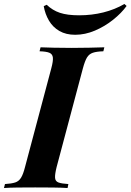

<svg xmlns="http://www.w3.org/2000/svg" viewBox="-61 -946 657 966"><path d="M224 -106Q215 -70 216 -52Q217 -34 233 -28Q249 -22 283 -20L279 0Q250 -2 205.5 -2.5Q161 -3 116 -3Q68 -3 26.5 -2.5Q-15 -2 -41 0L-36 -20Q-3 -22 15.5 -28Q34 -34 45 -52Q56 -70 65 -106L197 -602Q207 -639 205 -656.5Q203 -674 187.5 -680.5Q172 -687 138 -688L143 -708Q167 -707 209 -706Q251 -705 300 -705Q345 -705 388.5 -706Q432 -707 464 -708L459 -688Q425 -687 406 -680.5Q387 -674 376.5 -656.5Q366 -639 356 -602ZM337 -869Q401 -869 459 -883.5Q517 -898 565 -926L576 -916Q550 -880 508 -846.5Q466 -813 416.5 -792Q367 -771 317 -771Q271 -771 238 -790Q205 -809 185.5 -842Q166 -875 159 -915L174 -922Q203 -894 240.5 -881.5Q278 -869 337 -869Z"/></svg>

Font: Playfair Display
Style: Bold Italic
Weight: 700
Italic angle: -14°
Designer: Claus Eggers Sørensen
Foundry: Claus Eggers Sørensen
Version: Version 1.203